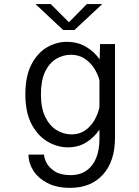

<svg xmlns="http://www.w3.org/2000/svg" viewBox="-20 -718 690 950"><path d="M315.5 11Q264.5 11 216.2 -16.8Q168 -44.5 136.8 -102.5Q105.5 -160.5 105.5 -251Q105.5 -341.5 135.5 -399Q165.5 -456.5 212.5 -483.8Q259.5 -511 310.5 -511Q365 -511 406.5 -486Q448 -461 473 -424L475 -500H549V-36.5Q549 80 489.5 145.8Q430 211.5 327 211.5Q260.5 211.5 214.5 187.5Q168.5 163.5 144.8 126Q121 88.5 121 47H198Q198 63.5 210.2 87.5Q222.5 111.5 251.2 130Q280 148.5 328.5 148.5Q377 148.5 409 125.2Q441 102 456.5 62Q472 22 472 -27.5V-77Q447.5 -39.5 408 -14.2Q368.5 11 315.5 11ZM182.5 -251Q182.5 -183 204 -139.2Q225.5 -95.5 260.2 -74.2Q295 -53 335 -53Q372 -53 400.2 -72.2Q428.5 -91.5 446.8 -122.5Q465 -153.5 472 -188V-321.5Q463.5 -353.5 444.5 -382.2Q425.5 -411 397 -429Q368.5 -447 331.5 -447Q292 -447 258 -426.8Q224 -406.5 203.2 -363.2Q182.5 -320 182.5 -251ZM155.5 -698H231L321 -608L410 -698H486L348.5 -569.5H292.5Z"/></svg>

Font: Trispace Light
Style: Regular
Weight: 300
Designer: Tyler Finck
Foundry: Etcetera Type Company
Version: Version 1.210; ttfautohint (v1.8.3)